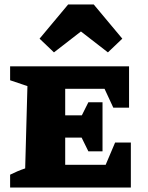

<svg xmlns="http://www.w3.org/2000/svg" viewBox="-20 -834 657 854"><path d="M492 -200H562V0H25V-57Q41 -65 57.5 -72Q74 -79 92 -85L102 -451L25 -477V-539H554V-355H484L445 -439H270V-321H344L373 -379H436V-161H373L343 -222H270V-101H450ZM397 -814 524 -662 460 -601 340 -694 220 -601 156 -662 283 -814Z"/></svg>

Font: Piazzolla SC ExtraBold
Style: Regular
Weight: 800
Designer: Juan Pablo del Peral
Foundry: Huerta Tipografica
Version: Version 1.330